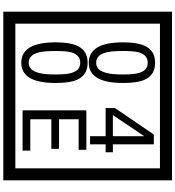

<svg xmlns="http://www.w3.org/2000/svg" viewBox="32 -1032 1090 1195"><g transform="rotate(90 577.5 -435.0)"><path d="M1103 90H53V-960H1103ZM1028 15V-885H128V15ZM497 -656Q497 -442 371 -442Q244 -442 244 -656Q244 -744 265 -789Q294 -855 371 -855Q448 -855 477 -789Q497 -745 497 -656ZM444 -656Q444 -723 435 -752Q420 -809 371 -809Q322 -809 306 -752Q298 -723 298 -656Q298 -587 306 -553Q322 -488 371 -488Q419 -488 435 -554Q444 -587 444 -656ZM928 -547H879V-450H828V-547H653V-605L818 -847H879V-592H928ZM828 -592V-787L697 -592ZM497 -236Q497 -22 371 -22Q244 -22 244 -236Q244 -324 265 -369Q294 -435 371 -435Q448 -435 477 -369Q497 -325 497 -236ZM444 -236Q444 -303 435 -332Q420 -389 371 -389Q322 -389 306 -332Q298 -303 298 -236Q298 -167 306 -133Q322 -68 371 -68Q419 -68 435 -134Q444 -167 444 -236ZM918 -30H667V-427H913V-379H723V-257H907V-209H723V-78H918Z"/></g></svg>

Font: Unicode BMP Fallback SIL
Style: Regular
Weight: 400
Foundry: NRSI, SIL International
Version: Version 5.1 Based on Unicode 5.1